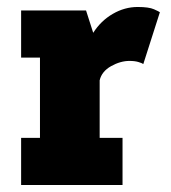

<svg xmlns="http://www.w3.org/2000/svg" viewBox="-20 -530 490 550"><path d="M40.5 0V-135H94.5V-365H40.5V-500H226.5L247 -436Q269 -470.5 303 -490.2Q337 -510 374.5 -510Q406.5 -510 421 -503.5Q435.5 -497 438 -495L390.5 -346.5Q387.5 -349 377 -352.2Q366.5 -355.5 351 -355.5Q325 -355.5 298.2 -340.5Q271.5 -325.5 265.5 -300V-135H331V0Z"/></svg>

Font: Trispace Condensed ExtraBold
Style: Regular
Weight: 800
Width: 3
Designer: Tyler Finck
Foundry: Etcetera Type Company
Version: Version 1.210; ttfautohint (v1.8.3)